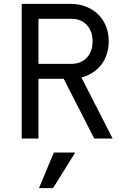

<svg xmlns="http://www.w3.org/2000/svg" viewBox="-20 -720 640 998"><path d="M180 -388V-622.4H350.8Q400.5 -622.4 430.8 -590.5Q461.2 -558.5 461.2 -505.2Q461.2 -452 430.8 -420Q400.5 -388 350.8 -388ZM92.8 0H180V-310.4H329.2L291.8 -348.2L469.8 0H565.4L387.4 -348.2L345.8 -310.4Q390 -310.4 426.6 -324.8Q463.2 -339.2 489.6 -364.7Q516.1 -390.2 530.6 -426.1Q545.2 -462 545.2 -505.2Q545.2 -548.4 530.6 -584.3Q516.1 -620.2 489.6 -645.7Q463.2 -671.2 426.6 -685.6Q390 -700 345.8 -700H92.8ZM370.8 73H259.8L182.6 258H255.6Z"/></svg>

Font: CommitMonoV143 ExtLt
Style: Regular
Weight: 200
Monospace: yes
Designer: Eigil Nikolajsen
Foundry: Eigil Nikolajsen
Version: Version 1.143